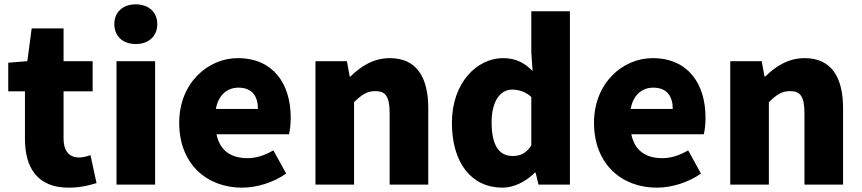

<svg xmlns="http://www.w3.org/2000/svg" viewBox="-20 -851 3972 885"><path d="M296 14C354 14 395 2 425 -7L397 -136C383 -131 363 -125 345 -125C303 -125 273 -150 273 -213V-430H407V-569H273V-720H126L106 -569L18 -562V-430H95V-211C95 -77 153 14 296 14Z M517 0H695V-569H517ZM606 -648C665 -648 705 -684 705 -740C705 -795 665 -831 606 -831C546 -831 507 -795 507 -740C507 -684 546 -648 606 -648Z M1096 14C1162 14 1240 -9 1299 -51L1240 -158C1199 -134 1161 -122 1120 -122C1048 -122 994 -154 978 -232H1312C1316 -246 1320 -277 1320 -309C1320 -464 1240 -583 1076 -583C939 -583 806 -469 806 -285C806 -96 932 14 1096 14ZM975 -349C987 -416 1030 -447 1079 -447C1144 -447 1169 -405 1169 -349Z M1434 0H1612V-380C1646 -413 1670 -431 1710 -431C1755 -431 1776 -409 1776 -330V0H1954V-352C1954 -494 1901 -583 1777 -583C1700 -583 1642 -544 1595 -498H1592L1579 -569H1434Z M2296 14C2350 14 2405 -15 2445 -55H2449L2462 0H2607V-799H2429V-609L2435 -524C2398 -560 2361 -583 2298 -583C2180 -583 2063 -471 2063 -285C2063 -99 2154 14 2296 14ZM2343 -132C2282 -132 2246 -178 2246 -287C2246 -392 2291 -438 2340 -438C2370 -438 2402 -429 2429 -404V-180C2404 -143 2377 -132 2343 -132Z M3008 14C3074 14 3152 -9 3211 -51L3152 -158C3111 -134 3073 -122 3032 -122C2960 -122 2906 -154 2890 -232H3224C3228 -246 3232 -277 3232 -309C3232 -464 3152 -583 2988 -583C2851 -583 2718 -469 2718 -285C2718 -96 2844 14 3008 14ZM2887 -349C2899 -416 2942 -447 2991 -447C3056 -447 3081 -405 3081 -349Z M3346 0H3524V-380C3558 -413 3582 -431 3622 -431C3667 -431 3688 -409 3688 -330V0H3866V-352C3866 -494 3813 -583 3689 -583C3612 -583 3554 -544 3507 -498H3504L3491 -569H3346Z"/></svg>

Font: Source Han Sans HK Heavy
Style: Regular
Weight: 900
Designer: Ryoko NISHIZUKA 西塚涼子 (kana, bopomofo & ideographs); Paul D. Hunt (Latin, Greek & Cyrillic); Sandoll Communications 산돌커뮤니
Foundry: Adobe
Version: Version 2.000;hotconv 1.0.107;makeotfexe 2.5.65593